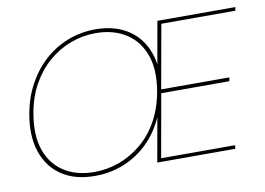

<svg xmlns="http://www.w3.org/2000/svg" viewBox="-77 -832 1327 963"><g transform="rotate(-10 586.5 -350.0)"><path d="M334 12Q232 12 164.5 -33.5Q97 -79 70 -160.5Q43 -242 62 -350Q76 -430 111.5 -496.5Q147 -563 199.5 -611Q252 -659 319 -685.5Q386 -712 462 -712Q540 -712 598.5 -684Q657 -656 692.5 -605Q728 -554 738 -485L776 -700H1173L1170 -682H793L735 -358H1082L1079 -339H732L675 -18H1052L1049 0H652L692 -225Q660 -151 605.5 -97.5Q551 -44 481.5 -16Q412 12 334 12ZM334 -8Q400 -8 461.5 -30.5Q523 -53 575 -96.5Q627 -140 662.5 -203.5Q698 -267 713 -350Q732 -459 704.5 -535.5Q677 -612 613 -652.5Q549 -693 460 -693Q394 -693 332 -670Q270 -647 219 -603Q168 -559 132.5 -495.5Q97 -432 83 -350Q64 -241 91 -164.5Q118 -88 181.5 -48Q245 -8 334 -8Z"/></g></svg>

Font: DM Sans 28pt Thin
Style: Italic
Weight: 250
Italic angle: -10°
Version: Version 4.004;gftools[0.9.30]